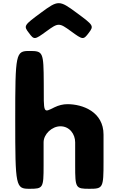

<svg xmlns="http://www.w3.org/2000/svg" viewBox="-20 -1178 741 1198"><path d="M160 -973C193 -928 196 -929 270 -983C344 -1037 349 -1037 423 -983C497 -929 500 -928 534 -973C567 -1017 564 -1020 457 -1099C350 -1178 343 -1178 236 -1099C129 -1020 126 -1017 160 -973ZM164 0C249 0 252 -4 252 -145V-290C252 -341 304 -390 357 -390C414 -390 449 -341 449 -290V-145C449 -4 452 0 538 0C623 0 626 -5 626 -169V-338C626 -481 495 -528 401 -528C373 -528 346 -521 321 -509C248 -473 253 -465 253 -660C252 -854 249 -860 164 -860C78 -860 75 -848 75 -430C75 -12 78 0 164 0Z"/></svg>

Font: Hussar Print
Style: Bold
Weight: 700
Foundry: Cannot Into Space Fonts
Version: Version 2.00